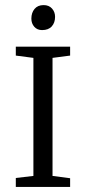

<svg xmlns="http://www.w3.org/2000/svg" viewBox="-20 -733 337 753"><path d="M145 -615Q126 -615 114.5 -628Q103 -641 103 -660Q103 -683 115.5 -698Q128 -713 151 -713Q172 -713 184 -699.5Q196 -686 196 -667Q196 -644 183 -629.5Q170 -615 145 -615ZM42 0V-35L111 -43V-506L42 -515V-550H255V-515L186 -506V-43L255 -34V0Z"/></svg>

Font: Aikya
Style: Regular
Weight: 400
Designer: Neelakash Kshetrimayum (Latin subset based on Merriweather by Eben Sorkin)
Foundry: Brand New Type
Version: Version 1.00 b005